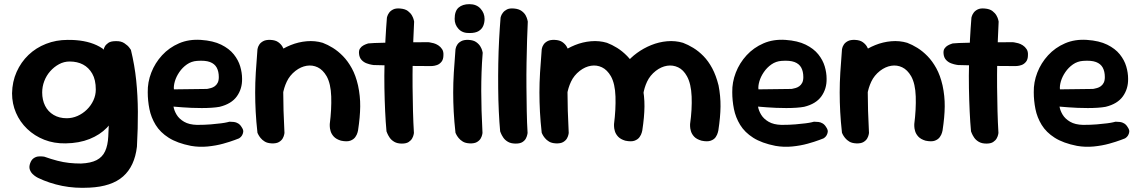

<svg xmlns="http://www.w3.org/2000/svg" viewBox="-20 -691 5494 924"><path d="M411 212Q341 216 279 203.5Q217 191 163 165Q163 165 155 160.5Q147 156 137.5 147Q128 138 123.5 125Q119 112 125 95Q131 78 142 70.5Q153 63 164.5 62Q176 61 184.5 62Q193 63 193 63Q227 75 256 82.5Q285 90 312.5 93Q340 96 370 96Q417 94 445 79.5Q473 65 486 36.5Q499 8 501 -34Q505 -102 505 -157Q505 -212 501.5 -260.5Q498 -309 493 -357Q488 -405 480 -458Q480 -458 484.5 -467Q489 -476 501 -484.5Q513 -493 537 -493Q562 -494 578.5 -483Q595 -472 602.5 -461.5Q610 -451 610 -451Q628 -377 635.5 -304Q643 -231 643.5 -153Q644 -75 639 15Q628 109 572.5 158Q517 207 411 212ZM296 -1Q240 0 193 -18.5Q146 -37 111 -70.5Q76 -104 57 -148Q38 -192 38 -242Q39 -298 60 -345Q81 -392 117 -426.5Q153 -461 201.5 -480Q250 -499 305 -499Q388 -500 445 -473.5Q502 -447 532.5 -391.5Q563 -336 563 -250Q563 -200 545.5 -155.5Q528 -111 494.5 -76.5Q461 -42 411 -22Q361 -2 296 -1ZM301 -122Q328 -122 353 -133Q378 -144 398 -163.5Q418 -183 429.5 -208Q441 -233 441 -260Q441 -307 424 -336.5Q407 -366 379.5 -380.5Q352 -395 315 -395Q288 -395 264 -382Q240 -369 221.5 -348Q203 -327 193 -300.5Q183 -274 183 -246Q183 -210 197 -182Q211 -154 238 -138Q265 -122 301 -122Z M899 11Q833 -2 792 -28Q751 -54 729 -90Q707 -126 699 -166.5Q691 -207 691 -247Q690 -295 708 -341.5Q726 -388 760 -425Q794 -462 841.5 -482.5Q889 -503 947 -499Q1006 -495 1044.5 -476Q1083 -457 1105 -429.5Q1127 -402 1136 -371.5Q1145 -341 1145 -312Q1146 -264 1120 -227.5Q1094 -191 1037 -177Q1021 -174 998.5 -172.5Q976 -171 951 -171Q926 -171 902 -172Q878 -173 858.5 -174.5Q839 -176 827 -177Q815 -178 815 -178Q818 -159 830 -139Q842 -119 866 -105Q890 -91 928 -90Q966 -90 995 -92.5Q1024 -95 1043.5 -97.5Q1063 -100 1073 -102.5Q1083 -105 1083 -105Q1083 -105 1089.5 -105Q1096 -105 1106 -104Q1116 -103 1126 -97Q1136 -91 1143 -79Q1152 -66 1150.5 -56Q1149 -46 1144.5 -39Q1140 -32 1135 -28.5Q1130 -25 1130 -25Q1130 -25 1109 -17Q1088 -9 1054 0.5Q1020 10 979.5 14Q939 18 899 11ZM817 -261 976 -263Q976 -263 981.5 -264Q987 -265 996 -267.5Q1005 -270 1013.5 -276Q1022 -282 1027.5 -292.5Q1033 -303 1033 -320Q1033 -347 1023 -365.5Q1013 -384 990.5 -392.5Q968 -401 928 -398Q901 -396 879.5 -381Q858 -366 843 -344Q828 -322 821.5 -299.5Q815 -277 817 -261Z M1621 -14Q1598 -21 1586.5 -33.5Q1575 -46 1571 -60Q1567 -74 1567 -84Q1567 -94 1567 -94Q1576 -165 1574 -226.5Q1572 -288 1552 -324Q1534 -355 1509 -367Q1484 -379 1456 -374.5Q1428 -370 1402 -350Q1374 -328 1360 -298Q1346 -268 1341 -236Q1336 -204 1335 -177Q1335 -149 1335 -129.5Q1335 -110 1335.5 -96Q1336 -82 1336 -69Q1336 -69 1336 -63Q1336 -57 1332.5 -49Q1329 -41 1319.5 -34.5Q1310 -28 1291 -26Q1275 -25 1262 -34Q1249 -43 1242 -51.5Q1235 -60 1235 -60Q1225 -76 1223.5 -91Q1222 -106 1223.5 -126.5Q1225 -147 1221 -178Q1217 -216 1217 -244.5Q1217 -273 1221 -296.5Q1225 -320 1234 -341.5Q1243 -363 1259 -386Q1280 -413 1311 -436Q1342 -459 1379 -474Q1416 -489 1456 -492.5Q1496 -496 1533 -485Q1557 -476 1582 -460.5Q1607 -445 1630.5 -421Q1654 -397 1673 -362.5Q1692 -328 1703 -280Q1714 -229 1713.5 -178.5Q1713 -128 1703 -63Q1703 -63 1700.5 -53Q1698 -43 1690 -31.5Q1682 -20 1666 -14Q1650 -8 1621 -14ZM1287 -1Q1267 -2 1254.5 -9.5Q1242 -17 1234 -27Q1226 -37 1222.5 -44.5Q1219 -52 1219 -52Q1213 -106 1210.5 -153Q1208 -200 1208 -246Q1208 -292 1211 -342Q1214 -392 1219 -453Q1219 -453 1220.5 -460Q1222 -467 1228 -476.5Q1234 -486 1247 -493Q1260 -500 1282 -499Q1305 -498 1318.5 -488.5Q1332 -479 1339 -467Q1346 -455 1348 -446Q1350 -437 1350 -437Q1346 -388 1344.5 -343Q1343 -298 1343 -253Q1343 -208 1344.5 -158.5Q1346 -109 1349 -51Q1349 -51 1347.5 -43Q1346 -35 1340.5 -25Q1335 -15 1322.5 -7.5Q1310 0 1287 -1Z M1914 0Q1892 0 1877.5 -8.5Q1863 -17 1855 -29Q1847 -41 1843.5 -50Q1840 -59 1840 -59Q1836 -102 1833.5 -155.5Q1831 -209 1830 -267.5Q1829 -326 1830.5 -385Q1832 -444 1835 -500.5Q1838 -557 1842 -606Q1842 -606 1844 -613Q1846 -620 1852.5 -629.5Q1859 -639 1872 -645.5Q1885 -652 1906 -650Q1930 -648 1943 -638Q1956 -628 1962.5 -616.5Q1969 -605 1971 -596Q1973 -587 1973 -587Q1971 -548 1969 -497Q1967 -446 1966 -389Q1965 -332 1965.5 -272.5Q1966 -213 1967.5 -156.5Q1969 -100 1972 -51Q1972 -51 1970.5 -43Q1969 -35 1963.5 -25Q1958 -15 1946.5 -7.5Q1935 0 1914 0ZM2054 -373Q1975 -373 1904.5 -375Q1834 -377 1778 -378Q1778 -378 1768.5 -379.5Q1759 -381 1745 -386Q1731 -391 1720.5 -402Q1710 -413 1708 -431Q1706 -448 1712.5 -457.5Q1719 -467 1728 -472Q1737 -477 1744.5 -479.5Q1752 -482 1752 -482Q1760 -483 1781.5 -484Q1803 -485 1834 -485.5Q1865 -486 1901 -486.5Q1937 -487 1973 -487.5Q2009 -488 2041 -488Q2041 -488 2048.5 -487Q2056 -486 2067 -483Q2078 -480 2089 -473Q2100 -466 2107.5 -454.5Q2115 -443 2114 -426Q2114 -405 2104.5 -393.5Q2095 -382 2083 -378Q2071 -374 2062.5 -373.5Q2054 -373 2054 -373Z M2240 -1Q2220 -2 2207.5 -9.5Q2195 -17 2187 -27Q2179 -37 2175.5 -44.5Q2172 -52 2172 -52Q2166 -106 2163.5 -153Q2161 -200 2161 -246Q2161 -292 2164 -342Q2167 -392 2172 -453Q2172 -453 2173.5 -460Q2175 -467 2181 -476.5Q2187 -486 2200 -493Q2213 -500 2235 -499Q2258 -498 2271.5 -488.5Q2285 -479 2292 -467Q2299 -455 2301 -446Q2303 -437 2303 -437Q2299 -388 2297.5 -343Q2296 -298 2296 -253Q2296 -208 2297.5 -158.5Q2299 -109 2302 -51Q2302 -51 2300.5 -43Q2299 -35 2293.5 -25Q2288 -15 2275.5 -7.5Q2263 0 2240 -1ZM2240 -532Q2206 -531 2187 -551.5Q2168 -572 2168 -600Q2168 -638 2187 -654.5Q2206 -671 2239 -671Q2273 -671 2292.5 -649.5Q2312 -628 2312 -600Q2312 -582 2305.5 -566.5Q2299 -551 2283.5 -541.5Q2268 -532 2240 -532Z M2462 0Q2439 0 2424.5 -8.5Q2410 -17 2402 -29Q2394 -41 2390.5 -50Q2387 -59 2387 -59Q2383 -102 2380.5 -155.5Q2378 -209 2377.5 -267.5Q2377 -326 2378 -385Q2379 -444 2382 -500.5Q2385 -557 2389 -606Q2389 -606 2391 -613Q2393 -620 2400 -629.5Q2407 -639 2419.5 -645.5Q2432 -652 2454 -650Q2477 -648 2490.5 -638Q2504 -628 2510 -616.5Q2516 -605 2518 -596Q2520 -587 2520 -587Q2518 -548 2516.5 -497Q2515 -446 2514 -389Q2513 -332 2513.5 -272.5Q2514 -213 2515 -156.5Q2516 -100 2519 -51Q2519 -51 2517.5 -43Q2516 -35 2511 -25Q2506 -15 2494.5 -7.5Q2483 0 2462 0Z M2989 -14Q2966 -21 2954.5 -33.5Q2943 -46 2939 -60Q2935 -74 2935 -84Q2935 -94 2935 -94Q2944 -165 2942 -226.5Q2940 -288 2920 -324Q2902 -355 2877 -367Q2852 -379 2824 -374.5Q2796 -370 2770 -350Q2742 -328 2728 -298Q2714 -268 2709 -236Q2704 -204 2703 -177Q2703 -149 2703 -129.5Q2703 -110 2703.5 -96Q2704 -82 2704 -69Q2704 -69 2704 -63Q2704 -57 2700.5 -49Q2697 -41 2687.5 -34.5Q2678 -28 2659 -26Q2643 -25 2630 -34Q2617 -43 2610 -51.5Q2603 -60 2603 -60Q2593 -76 2591.5 -91Q2590 -106 2591.5 -126.5Q2593 -147 2589 -178Q2585 -216 2585 -244.5Q2585 -273 2589 -296.5Q2593 -320 2602 -341.5Q2611 -363 2627 -386Q2648 -413 2679 -436Q2710 -459 2747 -474Q2784 -489 2824 -492.5Q2864 -496 2901 -485Q2925 -476 2950 -460.5Q2975 -445 2998.5 -421Q3022 -397 3041 -362.5Q3060 -328 3071 -280Q3082 -229 3081.5 -178.5Q3081 -128 3071 -63Q3071 -63 3068.5 -53Q3066 -43 3058 -31.5Q3050 -20 3034 -14Q3018 -8 2989 -14ZM2655 -1Q2635 -2 2622.5 -9.5Q2610 -17 2602 -27Q2594 -37 2590.5 -44.5Q2587 -52 2587 -52Q2581 -106 2578.5 -153Q2576 -200 2576 -246Q2576 -292 2579 -342Q2582 -392 2587 -453Q2587 -453 2588.5 -460Q2590 -467 2596 -476.5Q2602 -486 2615 -493Q2628 -500 2650 -499Q2673 -498 2686.5 -488.5Q2700 -479 2707 -467Q2714 -455 2716 -446Q2718 -437 2718 -437Q2714 -388 2712.5 -343Q2711 -298 2711 -253Q2711 -208 2712.5 -158.5Q2714 -109 2717 -51Q2717 -51 2715.5 -43Q2714 -35 2708.5 -25Q2703 -15 2690.5 -7.5Q2678 0 2655 -1ZM3356 -14Q3332 -21 3320.5 -33.5Q3309 -46 3305 -60Q3301 -74 3301 -84Q3301 -94 3301 -94Q3311 -165 3308.5 -226.5Q3306 -288 3286 -324Q3269 -355 3243.5 -367Q3218 -379 3190 -374.5Q3162 -370 3136 -350Q3108 -328 3094 -298Q3080 -268 3075.5 -236Q3071 -204 3069 -177Q3070 -149 3069.5 -132.5Q3069 -116 3068 -104.5Q3067 -93 3066 -79Q3066 -79 3065.5 -72Q3065 -65 3061.5 -56.5Q3058 -48 3049 -40.5Q3040 -33 3022 -32Q3005 -31 2993 -39Q2981 -47 2974.5 -56Q2968 -65 2968 -65Q2962 -77 2960.5 -92.5Q2959 -108 2959 -129Q2959 -150 2958 -178Q2955 -216 2954 -244.5Q2953 -273 2956.5 -296.5Q2960 -320 2968.5 -341.5Q2977 -363 2993 -386Q3014 -413 3045.5 -436Q3077 -459 3114 -474Q3151 -489 3190.5 -492.5Q3230 -496 3267 -485Q3291 -476 3316.5 -460.5Q3342 -445 3365.5 -421Q3389 -397 3407.5 -362.5Q3426 -328 3438 -280Q3448 -229 3447.5 -178.5Q3447 -128 3437 -63Q3437 -63 3434.5 -53Q3432 -43 3424.5 -31.5Q3417 -20 3400.5 -14Q3384 -8 3356 -14Z M3712 11Q3646 -2 3605 -28Q3564 -54 3542 -90Q3520 -126 3512 -166.5Q3504 -207 3504 -247Q3503 -295 3521 -341.5Q3539 -388 3573 -425Q3607 -462 3654.5 -482.5Q3702 -503 3760 -499Q3819 -495 3857.5 -476Q3896 -457 3918 -429.5Q3940 -402 3949 -371.5Q3958 -341 3958 -312Q3959 -264 3933 -227.5Q3907 -191 3850 -177Q3834 -174 3811.5 -172.5Q3789 -171 3764 -171Q3739 -171 3715 -172Q3691 -173 3671.5 -174.5Q3652 -176 3640 -177Q3628 -178 3628 -178Q3631 -159 3643 -139Q3655 -119 3679 -105Q3703 -91 3741 -90Q3779 -90 3808 -92.5Q3837 -95 3856.5 -97.5Q3876 -100 3886 -102.5Q3896 -105 3896 -105Q3896 -105 3902.5 -105Q3909 -105 3919 -104Q3929 -103 3939 -97Q3949 -91 3956 -79Q3965 -66 3963.5 -56Q3962 -46 3957.5 -39Q3953 -32 3948 -28.5Q3943 -25 3943 -25Q3943 -25 3922 -17Q3901 -9 3867 0.5Q3833 10 3792.5 14Q3752 18 3712 11ZM3630 -261 3789 -263Q3789 -263 3794.5 -264Q3800 -265 3809 -267.5Q3818 -270 3826.5 -276Q3835 -282 3840.5 -292.5Q3846 -303 3846 -320Q3846 -347 3836 -365.5Q3826 -384 3803.5 -392.5Q3781 -401 3741 -398Q3714 -396 3692.5 -381Q3671 -366 3656 -344Q3641 -322 3634.5 -299.5Q3628 -277 3630 -261Z M4434 -14Q4411 -21 4399.5 -33.5Q4388 -46 4384 -60Q4380 -74 4380 -84Q4380 -94 4380 -94Q4389 -165 4387 -226.5Q4385 -288 4365 -324Q4347 -355 4322 -367Q4297 -379 4269 -374.5Q4241 -370 4215 -350Q4187 -328 4173 -298Q4159 -268 4154 -236Q4149 -204 4148 -177Q4148 -149 4148 -129.5Q4148 -110 4148.5 -96Q4149 -82 4149 -69Q4149 -69 4149 -63Q4149 -57 4145.5 -49Q4142 -41 4132.5 -34.5Q4123 -28 4104 -26Q4088 -25 4075 -34Q4062 -43 4055 -51.5Q4048 -60 4048 -60Q4038 -76 4036.5 -91Q4035 -106 4036.5 -126.5Q4038 -147 4034 -178Q4030 -216 4030 -244.5Q4030 -273 4034 -296.5Q4038 -320 4047 -341.5Q4056 -363 4072 -386Q4093 -413 4124 -436Q4155 -459 4192 -474Q4229 -489 4269 -492.5Q4309 -496 4346 -485Q4370 -476 4395 -460.5Q4420 -445 4443.5 -421Q4467 -397 4486 -362.5Q4505 -328 4516 -280Q4527 -229 4526.5 -178.5Q4526 -128 4516 -63Q4516 -63 4513.5 -53Q4511 -43 4503 -31.5Q4495 -20 4479 -14Q4463 -8 4434 -14ZM4100 -1Q4080 -2 4067.5 -9.5Q4055 -17 4047 -27Q4039 -37 4035.5 -44.5Q4032 -52 4032 -52Q4026 -106 4023.5 -153Q4021 -200 4021 -246Q4021 -292 4024 -342Q4027 -392 4032 -453Q4032 -453 4033.5 -460Q4035 -467 4041 -476.5Q4047 -486 4060 -493Q4073 -500 4095 -499Q4118 -498 4131.5 -488.5Q4145 -479 4152 -467Q4159 -455 4161 -446Q4163 -437 4163 -437Q4159 -388 4157.5 -343Q4156 -298 4156 -253Q4156 -208 4157.5 -158.5Q4159 -109 4162 -51Q4162 -51 4160.5 -43Q4159 -35 4153.5 -25Q4148 -15 4135.5 -7.5Q4123 0 4100 -1Z M4727 0Q4705 0 4690.5 -8.5Q4676 -17 4668 -29Q4660 -41 4656.5 -50Q4653 -59 4653 -59Q4649 -102 4646.5 -155.5Q4644 -209 4643 -267.5Q4642 -326 4643.5 -385Q4645 -444 4648 -500.5Q4651 -557 4655 -606Q4655 -606 4657 -613Q4659 -620 4665.5 -629.5Q4672 -639 4685 -645.5Q4698 -652 4719 -650Q4743 -648 4756 -638Q4769 -628 4775.5 -616.5Q4782 -605 4784 -596Q4786 -587 4786 -587Q4784 -548 4782 -497Q4780 -446 4779 -389Q4778 -332 4778.5 -272.5Q4779 -213 4780.5 -156.5Q4782 -100 4785 -51Q4785 -51 4783.5 -43Q4782 -35 4776.5 -25Q4771 -15 4759.5 -7.5Q4748 0 4727 0ZM4867 -373Q4788 -373 4717.5 -375Q4647 -377 4591 -378Q4591 -378 4581.5 -379.5Q4572 -381 4558 -386Q4544 -391 4533.5 -402Q4523 -413 4521 -431Q4519 -448 4525.5 -457.5Q4532 -467 4541 -472Q4550 -477 4557.5 -479.5Q4565 -482 4565 -482Q4573 -483 4594.5 -484Q4616 -485 4647 -485.5Q4678 -486 4714 -486.5Q4750 -487 4786 -487.5Q4822 -488 4854 -488Q4854 -488 4861.5 -487Q4869 -486 4880 -483Q4891 -480 4902 -473Q4913 -466 4920.5 -454.5Q4928 -443 4927 -426Q4927 -405 4917.5 -393.5Q4908 -382 4896 -378Q4884 -374 4875.5 -373.5Q4867 -373 4867 -373Z M5163 11Q5097 -2 5056 -28Q5015 -54 4993 -90Q4971 -126 4963 -166.5Q4955 -207 4955 -247Q4954 -295 4972 -341.5Q4990 -388 5024 -425Q5058 -462 5105.5 -482.5Q5153 -503 5211 -499Q5270 -495 5308.5 -476Q5347 -457 5369 -429.5Q5391 -402 5400 -371.5Q5409 -341 5409 -312Q5410 -264 5384 -227.5Q5358 -191 5301 -177Q5285 -174 5262.5 -172.5Q5240 -171 5215 -171Q5190 -171 5166 -172Q5142 -173 5122.5 -174.5Q5103 -176 5091 -177Q5079 -178 5079 -178Q5082 -159 5094 -139Q5106 -119 5130 -105Q5154 -91 5192 -90Q5230 -90 5259 -92.5Q5288 -95 5307.5 -97.5Q5327 -100 5337 -102.5Q5347 -105 5347 -105Q5347 -105 5353.5 -105Q5360 -105 5370 -104Q5380 -103 5390 -97Q5400 -91 5407 -79Q5416 -66 5414.5 -56Q5413 -46 5408.5 -39Q5404 -32 5399 -28.5Q5394 -25 5394 -25Q5394 -25 5373 -17Q5352 -9 5318 0.5Q5284 10 5243.5 14Q5203 18 5163 11ZM5081 -261 5240 -263Q5240 -263 5245.5 -264Q5251 -265 5260 -267.5Q5269 -270 5277.5 -276Q5286 -282 5291.5 -292.5Q5297 -303 5297 -320Q5297 -347 5287 -365.5Q5277 -384 5254.5 -392.5Q5232 -401 5192 -398Q5165 -396 5143.5 -381Q5122 -366 5107 -344Q5092 -322 5085.5 -299.5Q5079 -277 5081 -261Z"/></svg>

Font: Sour Gummy Black SemiBold
Style: Regular
Weight: 600
Version: Version 1.000